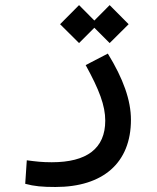

<svg xmlns="http://www.w3.org/2000/svg" viewBox="-20 -516 626 766"><path d="M201.2 230C391.1 230 502.4 133.8 502.4 -38.1C502.4 -116.2 471.7 -202.1 410.2 -302.2L321.8 -256.3C376 -157.7 399.9 -94.7 399.9 -34.7C399.9 76.7 326.2 131.3 186.5 131.3C147.5 131.3 124 128.4 86.9 123.5L80.6 217.3C116.7 227.1 148.9 230 201.2 230ZM417.5 -344.2 493.2 -419.4 417.5 -495.6 356.4 -434.1 295.4 -495.6 219.7 -419.4 295.4 -344.2 356.4 -405.3Z"/></svg>

Font: CaskaydiaCove Nerd Font
Style: Regular
Weight: 400
Designer: Aaron Bell
Foundry: Saja Typeworks
Version: Version 2111.1;Nerd Fonts 2.3.3